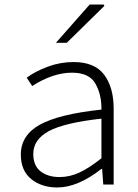

<svg xmlns="http://www.w3.org/2000/svg" viewBox="-20 -815 610 848"><path d="M72 -132Q72 -218 156.5 -264.5Q241 -311 428 -331Q429 -397 401.5 -445.5Q374 -494 298 -494Q214 -494 122 -435L98 -472Q136 -500 191 -520.5Q246 -541 305 -541Q398 -541 440 -485Q482 -429 482 -335V0H436L431 -69H428Q323 13 233 13Q163 13 117.5 -24.5Q72 -62 72 -132ZM428 -116V-291Q265 -273 196 -236Q127 -199 127 -135Q127 -83 159.5 -58Q192 -33 243 -33Q288 -33 331 -53Q374 -73 428 -116ZM376 -795H438L441 -789L275 -626H227Z"/></svg>

Font: Nebula Sans Light
Style: Regular
Weight: 300
Designer: Paul D. Hunt for Adobe (as Source Sans)
Foundry: Nebula Entertainment & Broadcasting LLC
Version: Version 1.010